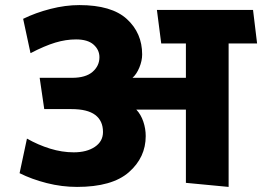

<svg xmlns="http://www.w3.org/2000/svg" viewBox="-20 -719 1031 755"><path d="M711 0V-288H516Q534 -269 543.5 -241Q553 -213 553 -184Q553 -100 487 -42Q421 16 283 16Q223 16 164 1Q105 -14 57 -38L86 -174Q130 -149 177 -134.5Q224 -120 270 -120Q321 -120 353 -141.5Q385 -163 385 -200Q385 -244 354.5 -267Q324 -290 261 -290H154L136 -413H263Q317 -413 344 -436.5Q371 -460 371 -494Q371 -523 348 -543.5Q325 -564 279 -564Q239 -564 197.5 -551.5Q156 -539 100 -510L71 -645Q120 -669 178.5 -684Q237 -699 292 -699Q419 -699 479 -644Q539 -589 539 -505Q539 -480 528 -453.5Q517 -427 501 -413H711V-548H614L597 -680H975L991 -548H879V16Z"/></svg>

Font: Palanquin Dark SemiBold
Style: Regular
Weight: 600
Designer: Pria Ravichandran
Version: Version 1.001